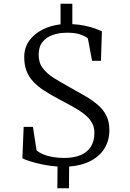

<svg xmlns="http://www.w3.org/2000/svg" viewBox="-20 -880 694 1026"><path d="M286.5 126 287.5 10Q245.5 7 207.2 -1Q169 -9 140.5 -18.2Q112 -27.5 99.5 -34L106.5 -202H156L175.5 -76Q190.5 -63.5 212.8 -54.5Q235 -45.5 263 -40.8Q291 -36 323.5 -36Q374.5 -36 410.5 -51Q446.5 -66 465.5 -96Q484.5 -126 484.5 -171Q484.5 -203 469 -227.8Q453.5 -252.5 426.8 -273Q400 -293.5 365.5 -312Q331 -330.5 294 -350.5Q250.5 -373.5 216.2 -395.8Q182 -418 158 -443.5Q134 -469 121.8 -500.8Q109.5 -532.5 109.5 -575Q109.5 -625.5 136.2 -662.5Q163 -699.5 207 -721.8Q251 -744 303.5 -750V-860H366.5V-751Q405.5 -749 436.5 -742Q467.5 -735 489.8 -726.8Q512 -718.5 524.5 -713L519.5 -555H472L449.5 -675Q433 -688 405.2 -697Q377.5 -706 335 -705Q295.5 -705 261.8 -693.2Q228 -681.5 207.2 -655.5Q186.5 -629.5 186.5 -587Q186.5 -544 209.2 -514.8Q232 -485.5 268.2 -463Q304.5 -440.5 345 -418Q395 -390.5 435.5 -366.8Q476 -343 504.8 -317.8Q533.5 -292.5 549 -260.5Q564.5 -228.5 564.5 -184.5Q564.5 -130 539 -88Q513.5 -46 465.2 -20.5Q417 5 349.5 10L348.5 126Z"/></svg>

Font: Merriweather 24pt Light
Style: Regular
Weight: 300
Designer: Eben Sorkin
Foundry: Eben Sorkin
Version: Version 2.100